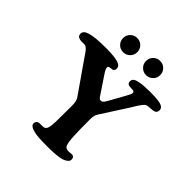

<svg xmlns="http://www.w3.org/2000/svg" viewBox="-237 -1066 1243 1243"><g transform="rotate(45 384.5 -444.5)"><path d="M308.1 -769Q280.8 -769 262 -787.8Q243.2 -806.6 243.2 -834Q243.2 -861.3 262 -880.1Q280.8 -898.9 308.1 -898.9Q335.4 -898.9 354.2 -880.1Q373 -861.3 373 -834Q373 -806.6 354 -787.8Q335 -769 308.1 -769ZM518.1 -769Q490.7 -769 471.9 -787.8Q453.1 -806.6 453.1 -834Q453.1 -861.3 471.9 -880.1Q490.7 -898.9 518.1 -898.9Q545.4 -898.9 564.2 -880.1Q583 -861.3 583 -834Q583 -806.6 564 -787.8Q544.9 -769 518.1 -769ZM456.5 -468.3 503.9 -552.7Q539.6 -615.2 539.6 -624.5Q539.6 -640.1 522 -640.6Q517.6 -641.1 506.6 -641.4Q495.6 -641.6 491.2 -642.6Q483.4 -644 477.8 -649.9Q472.2 -655.8 472.2 -667Q472.2 -682.1 483.2 -691.2Q494.1 -700.2 526.9 -705.8Q559.6 -711.4 617.2 -711.4Q688.5 -711.4 714.8 -701.9Q741.2 -692.4 741.2 -670.9Q741.2 -643.6 714.4 -640.1Q707.5 -638.2 694.1 -637.7Q680.7 -637.2 671.4 -635.7Q661.6 -635.3 654.1 -631.1Q646.5 -627 636 -613.3Q625.5 -599.6 619.6 -590.3Q613.8 -581.1 596.7 -552.7L481.9 -374Q472.2 -359.9 468 -346.4Q463.9 -333 463.9 -308.6Q463.9 -204.1 466.8 -153.6Q469.7 -103 478.5 -83Q484.4 -69.3 502.4 -65.4Q512.2 -64.5 526.4 -66.2Q540.5 -67.9 546.9 -66.9Q564 -62.5 564 -41Q564 -28.3 551.3 -17.8Q538.6 -7.3 519.5 -1.5Q481.9 9.8 393.1 9.8Q304.7 9.8 273.9 2.4Q223.6 -8.8 223.6 -33.7Q223.6 -43 229 -50.5Q234.4 -58.1 243.7 -60.1Q249.5 -61.5 265.1 -61.3Q280.8 -61 290 -62.5Q305.7 -66.9 311 -85Q316.9 -104 318.1 -140.9Q319.3 -177.7 319.3 -272.5Q319.3 -284.7 319.3 -291Q319.3 -331.1 305.7 -351.6L154.3 -569.3Q141.1 -589.4 134.5 -598.4Q127.9 -607.4 117.9 -616.9Q107.9 -626.5 99.6 -627.4Q92.8 -628.4 76.4 -627.9Q60.1 -627.4 54.7 -629.4Q27.8 -634.8 27.8 -658.7Q27.8 -685.1 65.4 -696.3Q107.4 -710.4 211.4 -710.4Q300.8 -710.4 330.6 -695.8Q354.5 -687 354.5 -665Q354.5 -644.5 336.9 -640.6Q335.4 -640.6 327.9 -639.6Q320.3 -638.7 316.4 -637.7Q303.7 -635.7 303.7 -625Q303.7 -611.3 325.2 -580.1L406.7 -458Q415 -444.8 427.7 -444.8Q443.4 -444.8 456.5 -468.3Z"/></g></svg>

Font: Cooper* SemiBold
Style: Regular
Weight: 600
Designer: Owen Earl
Foundry: indestructible type*
Version: Version 0.001